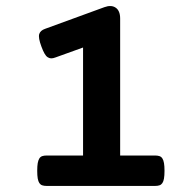

<svg xmlns="http://www.w3.org/2000/svg" viewBox="-20 -612 640 632"><path d="M253.4 -100.1V-455.6L162.6 -422.9Q154.8 -419.9 148.7 -419.9Q142.6 -419.9 137 -423.6Q131.3 -427.2 126.5 -435.8Q121.6 -444.3 116.2 -459Q105.5 -487.8 109.1 -499.8Q112.8 -511.7 128.4 -517.1L323.7 -588.4Q346.2 -596.7 360.8 -586.7Q375.5 -576.7 375.5 -550.8V-100.1H490.7Q499 -100.1 504.9 -98.1Q510.7 -96.2 514.4 -90.6Q518.1 -85 519.8 -75.2Q521.5 -65.4 521.5 -49.8Q521.5 -34.2 519.8 -24.4Q518.1 -14.6 514.4 -9.3Q510.7 -3.9 504.9 -2Q499 0 490.7 0H133.3Q125 0 119.1 -2Q113.3 -3.9 109.6 -9.3Q106 -14.6 104.2 -24.4Q102.5 -34.2 102.5 -49.8Q102.5 -65.4 104.2 -75.2Q106 -85 109.6 -90.6Q113.3 -96.2 119.1 -98.1Q125 -100.1 133.3 -100.1Z"/></svg>

Font: Courier Prime
Style: Bold
Weight: 700
Monospace: yes
Designer: Alan Dague-Greene
Foundry: Quote-Unquote Apps
Version: Version 1.202